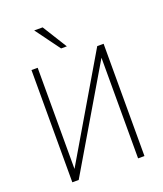

<svg xmlns="http://www.w3.org/2000/svg" viewBox="-164 -1026 964 1133"><g transform="rotate(-20 318.5 -459.5)"><path d="M92 0V-705H131V-51H120L505 -705H545V0H505V-654H518L132 0ZM300 -765 187 -919H240L336 -765Z"/></g></svg>

Font: Nunito Sans 10pt Condensed ExtraLight
Style: Regular
Weight: 250
Width: 3
Designer: Vernon Adams
Foundry: Vernon Adams
Version: Version 3.101;gftools[0.9.27]